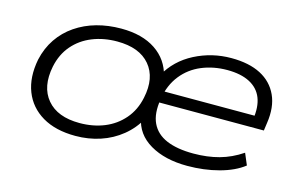

<svg xmlns="http://www.w3.org/2000/svg" viewBox="-70 -664 1308 839"><g transform="rotate(15 584.0 -244.5)"><path d="M315 8Q225 8 165 -27.5Q105 -63 80.5 -126Q56 -189 72 -272Q84 -326 112.5 -368Q141 -410 183.5 -439Q226 -468 278 -482.5Q330 -497 389 -497Q484 -497 544.5 -456.5Q605 -416 622 -344H604Q645 -418 722 -457.5Q799 -497 887 -497Q967 -497 1020 -469.5Q1073 -442 1097 -389.5Q1121 -337 1110 -264L1105 -228H610L618 -280H1073L1047 -263Q1056 -321 1040.5 -360.5Q1025 -400 985 -421Q945 -442 883 -442Q821 -442 768 -420Q715 -398 680 -354Q645 -310 634 -246V-243Q623 -177 643 -134.5Q663 -92 711 -71.5Q759 -51 833 -51Q896 -51 949 -65.5Q1002 -80 1051 -113L1073 -61Q1031 -28 964 -10Q897 8 821 8Q720 8 652.5 -31.5Q585 -71 572 -144H591Q565 -96 522.5 -61.5Q480 -27 427 -9.5Q374 8 315 8ZM318 -51Q379 -51 429.5 -71.5Q480 -92 515 -132.5Q550 -173 562 -231Q582 -325 534.5 -381.5Q487 -438 386 -438Q325 -438 274 -417.5Q223 -397 188.5 -357Q154 -317 142 -259Q123 -164 170.5 -107.5Q218 -51 318 -51Z"/></g></svg>

Font: Nunito Sans 10pt Expanded Light
Style: Italic
Weight: 300
Width: 7
Italic angle: -9°
Designer: Vernon Adams
Foundry: Vernon Adams
Version: Version 3.101;gftools[0.9.27]